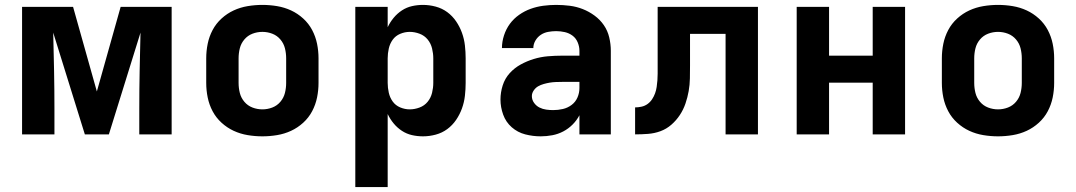

<svg xmlns="http://www.w3.org/2000/svg" viewBox="-20 -548 4390 783"><path d="M70 0V-520H278L375 -175L472 -520H680V0H548V-104Q548 -182 549.5 -259.5Q551 -337 553 -415L424 0H326L197 -415Q199 -337 200.5 -259.5Q202 -182 202 -104V0Z M1050 8Q1020 8 990 3Q960 -2 933 -14.5Q906 -27 883.5 -47.5Q861 -68 847 -94.5Q833 -121 827 -150.5Q821 -180 821 -210V-310Q821 -340 827 -369.5Q833 -399 847 -425.5Q861 -452 883.5 -472.5Q906 -493 933 -505.5Q960 -518 990 -523Q1020 -528 1050 -528Q1080 -528 1110 -523Q1140 -518 1167 -505.5Q1194 -493 1216.5 -472.5Q1239 -452 1253 -425.5Q1267 -399 1273 -369.5Q1279 -340 1279 -310V-210Q1279 -180 1273 -150.5Q1267 -121 1253 -94.5Q1239 -68 1216.5 -47.5Q1194 -27 1167 -14.5Q1140 -2 1110 3Q1080 8 1050 8ZM1050 -102Q1071 -102 1090.5 -109.5Q1110 -117 1123.5 -133Q1137 -149 1142 -169Q1147 -189 1147 -210V-310Q1147 -331 1142 -351Q1137 -371 1123.5 -387Q1110 -403 1090.5 -410.5Q1071 -418 1050 -418Q1029 -418 1009.5 -410.5Q990 -403 976.5 -387Q963 -371 958 -351Q953 -331 953 -310V-210Q953 -189 958 -169Q963 -149 976.5 -133Q990 -117 1009.5 -109.5Q1029 -102 1050 -102Z M1429 215V-520H1561V-437Q1571 -458 1585.5 -475.5Q1600 -493 1619 -505.5Q1638 -518 1660 -523Q1682 -528 1705 -528Q1731 -528 1757 -521Q1783 -514 1804 -498.5Q1825 -483 1840 -461Q1855 -439 1864 -414Q1873 -389 1876 -362.5Q1879 -336 1879 -310V-210Q1879 -184 1876 -157.5Q1873 -131 1864 -106Q1855 -81 1840 -59Q1825 -37 1804 -21.5Q1783 -6 1757 1Q1731 8 1705 8Q1682 8 1660 3Q1638 -2 1619 -14.5Q1600 -27 1585.5 -44.5Q1571 -62 1561 -83V215ZM1651 -102Q1671 -102 1691 -109.5Q1711 -117 1724 -133Q1737 -149 1742 -169.5Q1747 -190 1747 -210V-310Q1747 -330 1742 -350.5Q1737 -371 1724 -387Q1711 -403 1691 -410.5Q1671 -418 1651 -418Q1631 -418 1612 -410Q1593 -402 1581.5 -386Q1570 -370 1565.5 -350Q1561 -330 1561 -310V-210Q1561 -190 1565.5 -170Q1570 -150 1581.5 -134Q1593 -118 1612 -110Q1631 -102 1651 -102Z M2185 8Q2153 8 2122 0Q2091 -8 2067 -29Q2043 -50 2032 -80.5Q2021 -111 2021 -142Q2021 -171 2030 -199.5Q2039 -228 2058.5 -249.5Q2078 -271 2103.5 -285Q2129 -299 2157 -307.5Q2185 -316 2214 -318.5Q2243 -321 2272 -321H2343V-341Q2343 -358 2336 -375Q2329 -392 2315 -402.5Q2301 -413 2283.5 -417Q2266 -421 2248 -421Q2232 -421 2215.5 -418Q2199 -415 2185.5 -406Q2172 -397 2163.5 -382.5Q2155 -368 2155 -352H2027Q2027 -378 2035.5 -404Q2044 -430 2059.5 -451Q2075 -472 2097 -487.5Q2119 -503 2144 -512Q2169 -521 2195.5 -524.5Q2222 -528 2248 -528Q2276 -528 2303.5 -524.5Q2331 -521 2356.5 -511Q2382 -501 2404.5 -484.5Q2427 -468 2442.5 -445.5Q2458 -423 2464.5 -395.5Q2471 -368 2471 -341V0H2343V-78Q2332 -57 2315 -40Q2298 -23 2277 -12Q2256 -1 2232.5 3.5Q2209 8 2185 8ZM2236 -99Q2256 -99 2275.5 -103.5Q2295 -108 2311 -120Q2327 -132 2335 -150.5Q2343 -169 2343 -189V-214H2272Q2260 -214 2247 -213.5Q2234 -213 2222 -211Q2210 -209 2197.5 -205.5Q2185 -202 2174.5 -196Q2164 -190 2156.5 -179Q2149 -168 2149 -156Q2149 -141 2158 -128.5Q2167 -116 2180 -109.5Q2193 -103 2207.5 -101Q2222 -99 2236 -99Z M2570 0V-110Q2583 -110 2596.5 -113Q2610 -116 2621 -124Q2632 -132 2639.5 -143.5Q2647 -155 2651.5 -167.5Q2656 -180 2658 -193.5Q2660 -207 2661 -220.5Q2662 -234 2662 -247.5Q2662 -261 2662 -275V-520H3071V0H2939V-410H2794V-281Q2794 -255 2793.5 -228.5Q2793 -202 2788.5 -176.5Q2784 -151 2775.5 -126Q2767 -101 2752.5 -79Q2738 -57 2718 -39.5Q2698 -22 2673.5 -13Q2649 -4 2622.5 -2Q2596 0 2570 0Z M3229 0V-520H3361V-321H3539V-520H3671V0H3539V-211H3361V0Z M4050 8Q4020 8 3990 3Q3960 -2 3933 -14.5Q3906 -27 3883.5 -47.5Q3861 -68 3847 -94.5Q3833 -121 3827 -150.5Q3821 -180 3821 -210V-310Q3821 -340 3827 -369.5Q3833 -399 3847 -425.5Q3861 -452 3883.5 -472.5Q3906 -493 3933 -505.5Q3960 -518 3990 -523Q4020 -528 4050 -528Q4080 -528 4110 -523Q4140 -518 4167 -505.5Q4194 -493 4216.5 -472.5Q4239 -452 4253 -425.5Q4267 -399 4273 -369.5Q4279 -340 4279 -310V-210Q4279 -180 4273 -150.5Q4267 -121 4253 -94.5Q4239 -68 4216.5 -47.5Q4194 -27 4167 -14.5Q4140 -2 4110 3Q4080 8 4050 8ZM4050 -102Q4071 -102 4090.5 -109.5Q4110 -117 4123.5 -133Q4137 -149 4142 -169Q4147 -189 4147 -210V-310Q4147 -331 4142 -351Q4137 -371 4123.5 -387Q4110 -403 4090.5 -410.5Q4071 -418 4050 -418Q4029 -418 4009.5 -410.5Q3990 -403 3976.5 -387Q3963 -371 3958 -351Q3953 -331 3953 -310V-210Q3953 -189 3958 -169Q3963 -149 3976.5 -133Q3990 -117 4009.5 -109.5Q4029 -102 4050 -102Z"/></svg>

Font: Iosevka Aile Extrabold
Style: Regular
Weight: 800
Designer: Belleve Invis
Foundry: Belleve Invis
Version: Version 27.3.5; ttfautohint (v1.8.4)